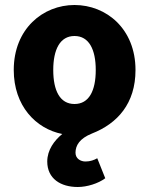

<svg xmlns="http://www.w3.org/2000/svg" viewBox="-20 -529 597 768"><path d="M291 219C328 219 373 205 401 184L369 104C357 111 341 117 322 117C303 117 282 106 282 82C282 53 298 25 348 5C450 -35 522 -115 522 -249C522 -414 405 -509 278 -509C152 -509 35 -414 35 -249C35 -106 123 -14 229 7C197 33 169 71 169 117C169 186 223 219 291 219ZM278 -113C220 -113 193 -166 193 -249C193 -331 220 -385 278 -385C336 -385 363 -331 363 -249C363 -166 336 -113 278 -113Z"/></svg>

Font: DAIFUKU Sans
Style: Bold
Weight: 700
Designer: Original font ‘Source Han Sans JP’ : Paul D. Hunt
Foundry: Daifuku
Version: Version 1.000